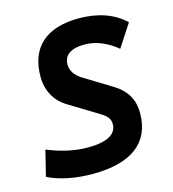

<svg xmlns="http://www.w3.org/2000/svg" viewBox="-107 -791 800 889"><g transform="rotate(-15 293.0 -346.5)"><path d="M229 9.8C415 9.8 512.7 -64 512.7 -206.1C512.7 -264.6 491.7 -314.5 426.3 -354.5L295.4 -434.6C263.2 -454.6 246.1 -480.5 246.1 -509.8C246.1 -555.2 280.8 -579.1 346.7 -579.1C398.9 -579.1 452.1 -557.6 501 -517.1L571.8 -625.5C519 -676.3 443.4 -703.1 352.5 -703.1C195.3 -703.1 110.8 -628.9 110.8 -486.8C110.8 -433.6 131.8 -372.1 193.4 -334.5L335 -248C365.2 -229.5 377.4 -214.4 377.4 -189.9C377.4 -140.1 330.1 -114.3 238.3 -114.3C177.7 -114.3 111.8 -128.4 45.4 -156.2L15.1 -33.2C72.8 -4.9 146 9.8 229 9.8Z"/></g></svg>

Font: Cascadia Code NF
Style: Bold Italic
Weight: 700
Italic angle: -10°
Monospace: yes
Designer: Aaron Bell
Foundry: Saja Typeworks
Version: Version 2404.023